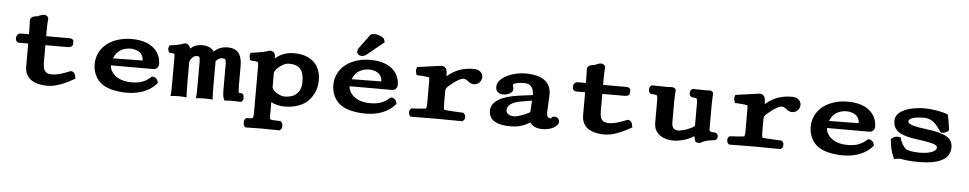

<svg xmlns="http://www.w3.org/2000/svg" viewBox="-47 -1138 8974 1779"><g transform="rotate(5 4440.0 -248.5)"><path d="M71 -409.5V-392.9C71 -382.3 85.5 -364.3 101 -364.3H188V-150.4C188 -33.3 284.2 10 397.2 10C475.9 10 554.7 -23.9 636.1 -69.1L652 -78L648.5 -95.8C647 -103.6 642.9 -140.4 608.5 -143.9L602.1 -144.5L596.3 -142C542 -119.1 480.1 -99 438.3 -99C392.1 -99 348 -104 348 -199.6V-363.4H554C561.6 -363.4 603 -363.6 603 -397.2V-419.4C603 -439.3 580.9 -447 570 -447H348V-504C348 -567.9 352.4 -605.4 352.7 -607.3L352.7 -607.8V-609C352.7 -626.2 334.6 -642.8 314.4 -642.8C288.8 -642.8 268.2 -629.3 251.2 -623.2C251.2 -623.2 185 -623 185 -581C185 -568.2 187.5 -538.9 187.9 -451.1L114 -451C80 -451 71 -421.9 71 -409.5Z M1137.9 -400C1185.7 -400 1257.6 -378.1 1257.6 -301C1257.6 -300.9 1257.6 -300.7 1257.4 -299.9L982.4 -296.5C1013 -377.6 1079.9 -400 1137.9 -400ZM1357 -159.7 1349.1 -152.4C1305.4 -112.5 1254.8 -90 1175.1 -90C1107.2 -90 1048 -105.9 1006.2 -148.6C983.4 -174 972.5 -190.9 969 -230H1364C1398.8 -230 1413 -260.7 1413 -279.3C1413 -374.5 1346.9 -490 1140.2 -490C966.8 -490 818 -394.9 818 -227.3C818 -166.1 839.8 -105.9 886.9 -61.6C935.8 -14.4 1032.7 10 1140.2 10C1257.3 10 1352.7 -31.6 1407.9 -95.7L1416.6 -105.7L1413.1 -118.6C1409.4 -132.1 1397.5 -157 1367.7 -158.9Z M1689.3 -320.9C1689.3 -332.3 1698.4 -348 1703.8 -354.7C1716.5 -370.3 1726.8 -377.5 1733.9 -380.8C1742.7 -385.1 1747.9 -385 1757.2 -385C1775.9 -385 1785 -386.3 1785 -326.5V-138.6C1785 -60 1784.2 -32 1782.9 -22.2L1779.3 4.7L1813.1 1.9C1823.3 1 1851 0 1860.6 0C1871.7 0 1890.4 1 1904 1.9L1935.5 4.1L1934 -24.2C1933.1 -38.7 1931.8 -66.4 1931.8 -140.8V-353.9C1947.1 -369.2 1959.9 -377.4 1968.3 -380.8C1977.2 -384.5 1983.3 -385 1993 -385C2015 -385 2027.5 -384.6 2027.5 -328.6V-157.6C2027.5 -62.4 2027.3 -35 2038.5 -13.5L2046.3 3.6L2066.7 1.9C2077.9 1 2097.6 0 2103.8 0C2144.2 0 2146.5 1 2190.2 2L2202.3 2.3L2210 -7C2222.5 -20.6 2220.1 -34 2219.3 -43.9C2218.8 -50.9 2219.3 -59.4 2210 -69.5L2203.2 -77L2192.5 -77.6C2180.8 -78.3 2173.5 -79.3 2171.3 -80C2169.2 -84.4 2166.8 -109.4 2166.8 -161.1V-323.3C2166.8 -402.3 2150.8 -490 2033 -490C2000.4 -490 1961 -484.6 1920.6 -452.4C1915.8 -448.6 1912.9 -446.2 1906.8 -440.5C1884.5 -473.6 1843.8 -490 1792.8 -490C1755.3 -490 1719.8 -478.2 1685.3 -448.4C1683.5 -456.8 1681 -464.3 1677.9 -470.4C1674.4 -477.2 1660.2 -493 1639.2 -493H1634L1629.1 -491.3C1599.8 -480.7 1576.6 -472.7 1508.6 -463.8L1493 -461.8L1488.1 -448.3C1482.2 -432.5 1486.4 -418.8 1490.1 -408.8L1495.2 -394.8L1511.5 -393.4C1534.3 -391.5 1544.5 -388.6 1545.5 -388C1545.9 -387.4 1548.8 -377.7 1548.8 -354.5V-141.3C1548.8 -61.2 1548.1 -32.7 1546.9 -22.7L1543.7 4.7L1574.1 1.9C1583.2 1 1608.5 0 1618.1 0C1629.2 0 1647.9 1 1661.5 1.9L1693 4.1L1691.5 -24.2C1690.6 -38.7 1689.3 -66.4 1689.3 -140.8Z M2610.9 -389C2713 -389 2750.5 -338.8 2750.5 -233.4C2750.5 -131.2 2690.6 -82 2596.1 -82C2558.6 -82 2487.9 -119.4 2479.1 -155.9V-290.1C2479.1 -302.1 2489.7 -318.7 2502.1 -331.7C2532.8 -363.8 2575.4 -389 2610.9 -389ZM2470.2 -469.5C2466.9 -476.6 2452.4 -494 2429.2 -494H2423.9L2418.9 -492.3C2387 -481.4 2340.8 -470.7 2264.9 -460.8L2248.6 -458.7L2244 -444.2C2238.7 -427.3 2244.2 -412.2 2247 -403.3L2251.7 -388.3L2268.6 -386.8C2326.7 -381.5 2328.1 -386.8 2328.1 -340V81C2328.1 153.7 2325.3 144.3 2269.8 147L2260.2 147.5L2253.4 154.3C2240.7 167.1 2241.7 180.4 2241.6 189.7C2241.5 199.4 2240.2 213.5 2253.4 226.7L2261 234.2L2271.7 234C2313.8 233 2348.3 232 2401.9 232C2465.8 232 2517.1 233 2565.9 234L2578.1 234.2L2586.6 226.7C2600 214.9 2599.5 203 2600 194.5C2600.5 184 2602.7 168.4 2586.6 154.3L2578.8 147.5L2567.8 147C2468.5 143.2 2479.1 153.5 2479.1 81V-19.9C2513.3 -1.4 2555.5 10 2604 10C2680.4 10 2753.6 -8.8 2808.4 -52.7C2865.5 -103.6 2900.1 -173.4 2900.1 -260.9C2900.1 -394.1 2818.5 -490 2649.5 -490C2576.1 -490 2522 -465.5 2477.8 -427C2476.9 -441.8 2476 -457.2 2470.2 -469.5Z M3342.4 -724.9 3249 -598.4C3241 -587.6 3231.2 -575.1 3231.2 -557C3231.2 -533.5 3254.1 -519 3276.5 -519C3297.6 -519 3314 -529.9 3331.7 -545.1L3477.6 -664.1L3467.4 -696.3L3461.6 -701.1C3427.1 -729.5 3388.3 -731 3377.6 -731C3368 -731 3360.3 -730 3352.2 -727.7ZM3357.9 -400C3405.7 -400 3477.6 -378.1 3477.6 -301C3477.6 -300.9 3477.6 -300.7 3477.4 -299.9L3202.4 -296.5C3233 -377.6 3299.9 -400 3357.9 -400ZM3577 -159.7 3569.1 -152.4C3525.4 -112.5 3474.8 -90 3395.1 -90C3327.2 -90 3268 -105.9 3226.2 -148.6C3203.4 -174 3192.5 -190.9 3189 -230H3584C3618.8 -230 3633 -260.7 3633 -279.3C3633 -374.5 3566.9 -490 3360.2 -490C3186.8 -490 3038 -394.9 3038 -227.3C3038 -166.1 3059.8 -105.9 3106.9 -61.6C3155.8 -14.4 3252.7 10 3360.2 10C3477.3 10 3572.7 -31.6 3627.9 -95.7L3636.6 -105.7L3633.1 -118.6C3629.4 -132.1 3617.5 -157 3587.7 -158.9Z M4064 -470.2C4060.5 -477.5 4044.6 -493 4024.3 -493H4021.9L4019.6 -492.6C3969.7 -485.2 3881 -472.7 3812.2 -463.8L3796.7 -461.8L3791.8 -446.9C3787.9 -435.3 3789.5 -427.6 3790.4 -419.8C3791.1 -413.8 3791.9 -408.7 3793.8 -403.1L3799.5 -386H3817.5C3834.6 -386 3898.6 -380 3916 -376.2C3916 -376.2 3919.5 -369.2 3919.5 -348V-134.1C3919.5 -98 3914 -87.3 3911.9 -85.4C3893.2 -81.9 3822.3 -77.2 3787.3 -75.7L3777.6 -75.3L3770.8 -69.3C3755.8 -56 3758.3 -40.8 3759.3 -30.9C3760 -24.1 3760.1 -14.8 3770.8 -5.3L3778.4 2.2L3789.1 2C3830.5 1 3966.6 0 4011.8 0C4058.2 0 4197.5 1 4245.9 2L4258.1 2.2L4266.7 -5.3C4280.1 -16 4279.6 -26.8 4280.1 -34.5C4280.7 -44 4282.8 -58.1 4266.7 -70.9L4258.7 -77.3L4247.4 -77.5C4213.1 -78.3 4107.8 -84.1 4084.3 -88.3C4082 -89.6 4075.6 -94.8 4075.6 -137.4V-262.5C4075.6 -280.5 4083.2 -294.3 4095.7 -305.4C4127.4 -333.5 4156.8 -356.3 4182.1 -371.2C4206.8 -385.7 4225.8 -391.5 4238.5 -391.6C4241.1 -391.6 4263.4 -383.7 4267.4 -380.7C4280.4 -369.4 4301.3 -348.6 4334.5 -348.6C4379 -348.6 4406.5 -387.5 4406.5 -421.1C4406.5 -447.8 4385.4 -490 4324.5 -490C4233.5 -490 4169.6 -467.8 4115.6 -430.8C4101.7 -421.3 4088.6 -410.9 4075.5 -399.8C4074.8 -437.1 4072 -455.5 4064 -470.2Z M4878.3 -142.3C4878 -138.3 4877.2 -136.5 4868 -130.7C4833.1 -111 4764 -85 4733.4 -85C4672.3 -85 4657.1 -115.7 4657.1 -137C4657.1 -176 4692.3 -212.2 4783.3 -227.4L4884.4 -244.4ZM5004.8 10C5087.6 10 5151 -30.9 5151 -70C5151 -92.9 5133.6 -114 5109 -114C5065.5 -114 5088.2 -96 5070 -96C5044.6 -96 5033.7 -110.8 5033.8 -149.4C5033.8 -151.9 5033.8 -154.5 5034 -157.1L5041 -299.8C5050.9 -441.2 4939.8 -484.2 4832.7 -489.3C4823.1 -489.8 4813.6 -490 4804.1 -490C4786.7 -490 4769.3 -488.8 4752.2 -486.5C4647.2 -472.7 4543 -417.9 4543 -342C4543 -297.4 4579.3 -278 4613 -278C4650.9 -278 4702.7 -296.3 4702.7 -335C4702.7 -346.2 4701.5 -352.7 4696.7 -364.2C4696.4 -365.8 4695.8 -370.9 4695.8 -378C4695.8 -379.6 4714.1 -395.5 4768.8 -399.2C4776.9 -399.7 4785 -400 4792.7 -400C4838.4 -400 4885.3 -389.2 4888.4 -296.4L4752.6 -278.5C4591.9 -256.6 4504 -200 4504 -116.6C4504 -22.7 4594.4 10 4699.2 10C4772.4 10 4816.7 -1.4 4887 -40.1C4887.9 -40.6 4888.3 -40.8 4889.2 -41.4C4905.2 -10.4 4942.5 10 5004.8 10Z M5251 -409.5V-392.9C5251 -382.3 5265.5 -364.3 5281 -364.3H5368V-150.4C5368 -33.3 5464.2 10 5577.2 10C5655.9 10 5734.7 -23.9 5816.1 -69.1L5832 -78L5828.5 -95.8C5827 -103.6 5822.9 -140.4 5788.5 -143.9L5782.1 -144.5L5776.3 -142C5722 -119.1 5660.1 -99 5618.3 -99C5572.1 -99 5528 -104 5528 -199.6V-363.4H5734C5741.6 -363.4 5783 -363.6 5783 -397.2V-419.4C5783 -439.3 5760.9 -447 5750 -447H5528V-504C5528 -567.9 5532.4 -605.4 5532.7 -607.3L5532.7 -607.8V-609C5532.7 -626.2 5514.6 -642.8 5494.4 -642.8C5468.8 -642.8 5448.2 -629.3 5431.2 -623.2C5431.2 -623.2 5365 -623 5365 -581C5365 -568.2 5367.5 -538.9 5367.9 -451.1L5294 -451C5260 -451 5251 -421.9 5251 -409.5Z M6340.8 -12.1C6365.6 -20.9 6388.1 -31.8 6412.5 -47.3C6416.1 -22.2 6422 -7.7 6423.3 -4.6L6427.4 4.7L6437.3 8.4C6450.2 13.2 6464.4 10.9 6471.1 9.3L6476.6 7.9L6480.9 4.3C6495.4 -6.4 6541.1 -20.8 6599.9 -26.9L6608.6 -27.8L6614.7 -33.4C6631.9 -49 6631.9 -74.5 6614.7 -90L6608.2 -95.9L6599 -96.6C6543.6 -100.5 6546.1 -104.3 6546.1 -140.1V-356.9C6546.1 -382.5 6549.9 -449.8 6550.1 -453L6550.1 -453.3V-453.9C6550.1 -472.9 6531.2 -482 6517.1 -482H6514.6L6512.4 -481.6C6510.1 -481.2 6486.9 -480 6474.1 -480C6442.6 -480 6404.7 -481 6367.7 -482L6357 -482.3L6348.2 -474.7C6337.1 -466.2 6336.4 -458 6335.3 -451.9C6333.5 -441.3 6330 -424.6 6348.2 -410.6L6356 -404.6L6365.6 -404.1C6385.7 -403.1 6399.8 -399.2 6401.2 -398.2C6403.3 -396.4 6409.1 -386.7 6409.1 -354.5V-154.3C6409.1 -138.1 6410.8 -142.5 6403.3 -137.6C6371 -116.6 6334.8 -102.4 6305 -94.6C6284.4 -89.2 6267.5 -87 6261.2 -87C6237.8 -87 6197.6 -89.5 6197.6 -156.2V-359.5C6197.6 -385 6202.2 -453.3 6202.2 -453.3L6202.2 -453.9V-454.5C6202.2 -473.1 6180.5 -482 6164.1 -482H6161.2L6158.5 -481.5C6156.7 -481.3 6136.5 -480 6121.3 -480C6084.9 -480 6028.3 -481 5985.7 -482L5975 -482.3L5967.4 -474.7C5957.2 -465.5 5956.8 -456.5 5956 -449.9C5954.8 -439.4 5952 -423 5967.4 -409.1L5973.9 -403.2L5983 -402.5C6003.9 -401.2 6025.9 -397.6 6030.5 -395.5C6033.2 -393.3 6039.3 -383.2 6039.3 -352.6V-135.9C6039.3 -65.2 6091.6 10 6224.2 10C6254.5 10 6295.4 3.2 6340.8 -12.1Z M7024 -470.2C7020.5 -477.5 7004.6 -493 6984.3 -493H6981.9L6979.6 -492.6C6929.7 -485.2 6841 -472.7 6772.2 -463.8L6756.7 -461.8L6751.8 -446.9C6747.9 -435.3 6749.5 -427.6 6750.4 -419.8C6751.1 -413.8 6751.9 -408.7 6753.8 -403.1L6759.5 -386H6777.5C6794.6 -386 6858.6 -380 6876 -376.2C6876 -376.2 6879.5 -369.2 6879.5 -348V-134.1C6879.5 -98 6874 -87.3 6871.9 -85.4C6853.2 -81.9 6782.3 -77.2 6747.3 -75.7L6737.6 -75.3L6730.8 -69.3C6715.8 -56 6718.3 -40.8 6719.3 -30.9C6720 -24.1 6720.1 -14.8 6730.8 -5.3L6738.4 2.2L6749.1 2C6790.5 1 6926.6 0 6971.8 0C7018.2 0 7157.5 1 7205.9 2L7218.1 2.2L7226.7 -5.3C7240.1 -16 7239.6 -26.8 7240.1 -34.5C7240.7 -44 7242.8 -58.1 7226.7 -70.9L7218.7 -77.3L7207.4 -77.5C7173.1 -78.3 7067.8 -84.1 7044.3 -88.3C7042 -89.6 7035.6 -94.8 7035.6 -137.4V-262.5C7035.6 -280.5 7043.2 -294.3 7055.7 -305.4C7087.4 -333.5 7116.8 -356.3 7142.1 -371.2C7166.8 -385.7 7185.8 -391.5 7198.5 -391.6C7201.1 -391.6 7223.4 -383.7 7227.4 -380.7C7240.4 -369.4 7261.3 -348.6 7294.5 -348.6C7339 -348.6 7366.5 -387.5 7366.5 -421.1C7366.5 -447.8 7345.4 -490 7284.5 -490C7193.5 -490 7129.6 -467.8 7075.6 -430.8C7061.7 -421.3 7048.6 -410.9 7035.5 -399.8C7034.8 -437.1 7032 -455.5 7024 -470.2Z M7797.9 -400C7845.7 -400 7917.6 -378.1 7917.6 -301C7917.6 -300.9 7917.6 -300.7 7917.4 -299.9L7642.4 -296.5C7673 -377.6 7739.9 -400 7797.9 -400ZM8017 -159.7 8009.1 -152.4C7965.4 -112.5 7914.8 -90 7835.1 -90C7767.2 -90 7708 -105.9 7666.2 -148.6C7643.4 -174 7632.5 -190.9 7629 -230H8024C8058.8 -230 8073 -260.7 8073 -279.3C8073 -374.5 8006.9 -490 7800.2 -490C7626.8 -490 7478 -394.9 7478 -227.3C7478 -166.1 7499.8 -105.9 7546.9 -61.6C7595.8 -14.4 7692.7 10 7800.2 10C7917.3 10 8012.7 -31.6 8067.9 -95.7L8076.6 -105.7L8073.1 -118.6C8069.4 -132.1 8057.5 -157 8027.7 -158.9Z M8228 -178.6 8228.8 -167.2C8233 -109.3 8246.8 -59.3 8265.9 -16L8273.7 1.9L8292.9 -1.3C8303.7 -3.1 8320.7 -5 8322.8 -5C8329.1 -5 8342.9 -3.8 8346.2 -2.9C8372.8 3.3 8434.1 10 8503.7 10C8663.3 10 8793.8 -28.2 8793.8 -150.6C8793.8 -233.1 8736.6 -274.8 8560.3 -297.5C8422 -314.1 8374.9 -331.5 8374.9 -357.5C8374.9 -372.1 8395.3 -394.3 8470.2 -401.2C8483.2 -402.4 8497.5 -403 8513.1 -403C8589 -403 8624.5 -364.6 8674.2 -292.4L8680.9 -280.9L8694.2 -280C8704.6 -279.4 8714.3 -280.8 8722.9 -283.6C8733.4 -286.9 8742.4 -292.3 8749.4 -299.3L8758.1 -308L8756.6 -320.2C8750.5 -367.6 8744.4 -406.4 8736 -440.1L8732.7 -453.4L8719.7 -457.7C8683.8 -469.7 8602.2 -490 8513.1 -490C8491.1 -490 8469.2 -488.7 8447.8 -486.1C8341.4 -474.4 8245.8 -431.5 8245.8 -352.3C8245.8 -259.1 8312.1 -218.8 8465.7 -198.5C8640.7 -176.3 8659.6 -158.7 8659.6 -137.6C8659.6 -109 8616.5 -77 8501.3 -77C8437.4 -77 8388.5 -89.5 8377.4 -97.1C8351.4 -116.5 8326.8 -163.9 8321 -187.1L8316.9 -203.4L8300.3 -205.7C8279.2 -208.8 8253.3 -203.9 8236.1 -186.7Z"/></g></svg>

Font: Linux Libertine Mono O 
Style: Mono Bold
Weight: 400
Designer: Philipp H. Poll
Foundry: Philipp H. Poll
Version: Version 5.1.7